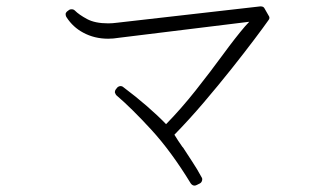

<svg xmlns="http://www.w3.org/2000/svg" viewBox="-20 -656 1040 600"><path d="M588 -76Q591 -76 595 -78L605 -83Q610 -86 611.5 -92Q613 -98 610 -102Q596 -128 581 -150.5Q566 -173 552 -195L551 -196L550 -197Q543 -207 537 -216Q531 -225 525 -235Q571 -282 617 -336Q663 -390 703.5 -441Q744 -492 774.5 -532.5Q805 -573 819 -593Q825 -600 819 -608L807 -629Q804 -636 795 -636Q794 -636 794 -636Q794 -636 793 -636L346 -585Q338 -584 331.5 -583.5Q325 -583 318 -583Q277 -583 252 -596.5Q227 -610 214 -623Q210 -627 204 -627Q198 -627 196 -625L192 -622Q187 -619 185 -613Q185 -611 185.5 -608Q186 -605 188 -602Q208 -571 240 -554Q275 -535 318 -535Q334 -535 352 -538L759 -588L746 -574Q716 -539 676.5 -485Q637 -431 591.5 -373.5Q546 -316 499 -268Q474 -294 439.5 -324Q405 -354 365 -384Q362 -387 357 -387Q351 -387 346 -382L343 -378Q339 -374 339 -367Q340 -365 341 -362.5Q342 -360 344 -358Q390 -319 452.5 -251Q515 -183 576 -83Q581 -76 588 -76Z"/></svg>

Font: Kokoro
Style: Regular
Weight: 400
Version: Version 1.00